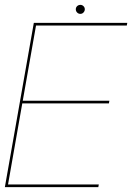

<svg xmlns="http://www.w3.org/2000/svg" viewBox="-27 -769 543 789"><path d="M-7 0H377L379 -11H6L64.5 -344H420.5L422.5 -355H66.5L121 -664H494L496 -675H112ZM303 -712Q311 -712 316.2 -717.8Q321.5 -723.5 321.5 -731Q321.5 -738.5 316 -743.8Q310.5 -749 303.5 -749Q295.5 -749 290 -743.8Q284.5 -738.5 284.5 -731Q284.5 -723 290 -717.5Q295.5 -712 303 -712Z"/></svg>

Font: Anybody Thin Thin
Style: Italic
Weight: 250
Italic angle: -10°
Version: Version 1.113;gftools[0.9.25]